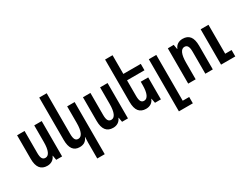

<svg xmlns="http://www.w3.org/2000/svg" viewBox="-86 -1431 3013 2338"><g transform="rotate(-30 1420.5 -262.0)"><path d="M403 0H320L309 -64H306Q291 -28 261.5 -9Q232 10 192 10Q57 10 57 -165V-497H162V-188Q162 -134 176 -110Q190 -86 220 -86Q258 -86 278 -131.5Q298 -177 298 -264V-497H403Z M761 236V11Q761 -27 764 -64H761Q746 -27 718 -8.5Q690 10 647 10Q520 10 520 -165V-760H625V-188Q625 -134 638.5 -110Q652 -86 682 -86Q720 -86 740.5 -131.5Q761 -177 761 -264V-497H866V236Z M1329 0H1246L1235 -64H1232Q1217 -28 1187.5 -9Q1158 10 1118 10Q983 10 983 -165V-497H1088V-188Q1088 -134 1102 -110Q1116 -86 1146 -86Q1184 -86 1204 -131.5Q1224 -177 1224 -264V-497H1329Z M1551 -407V-189Q1551 -135 1564.5 -111Q1578 -87 1608 -87Q1646 -87 1666.5 -132Q1687 -177 1687 -264V-309H1792V0H1709L1697 -64H1694Q1680 -28 1650.5 -9Q1621 10 1580 10Q1514 10 1480 -32.5Q1446 -75 1446 -165V-760H1551V-497H1796V-407Z M1909 -497H2014V147H2105V236H1909Z M2176 -496 2259 -497 2270 -433H2274Q2288 -469 2317.5 -488Q2347 -507 2388 -507Q2454 -507 2488 -465Q2522 -423 2522 -332V0H2417V-309Q2417 -363 2403 -387Q2389 -411 2359 -411Q2321 -411 2301 -365.5Q2281 -320 2281 -233V0H2176ZM2638 -497H2748V-90H2838V0H2638Z"/></g></svg>

Font: Noto Sans Armenian Medium Cond
Style: Regular
Weight: 500
Width: 3
Designer: Monotype Design team
Foundry: Monotype Imaging Inc.
Version: Version 1.000